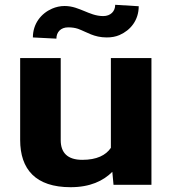

<svg xmlns="http://www.w3.org/2000/svg" viewBox="-20 -770 725 800"><path d="M323 -104C261 -104 233 -134 233 -186V-528H64V-187C64 -64 129 10 274 10C355 10 410 -16 448 -54L453 0H611V-528H442V-154C421 -123 383 -104 323 -104ZM410 -703C379 -703 353 -715 331 -724C308 -733 283 -745 249 -745C231 -745 213 -741 197 -734C151 -714 117 -671 117 -614L215 -609C215 -636 233 -656 264 -656C279 -656 293 -654 305 -650C343 -636 371 -614 425 -614C444 -614 462 -617 478 -624C524 -644 558 -686 558 -744L460 -750C460 -723 441 -703 410 -703Z"/></svg>

Font: Asimov
Style: XWid
Weight: 500
Designer: Google
Version: Version 2.000980; 2014